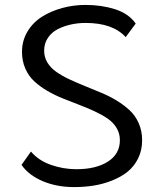

<svg xmlns="http://www.w3.org/2000/svg" viewBox="-20 -744 647 775"><path d="M66.9 -78.6 105 -132.3Q135.3 -96.2 185.3 -78.6Q235.4 -61 288.6 -61Q367.7 -61 415.8 -91.8Q463.9 -122.6 463.9 -178.2Q463.9 -205.6 450.4 -227.8Q437 -250 414.1 -265.6Q391.1 -281.2 361.6 -294.9Q332 -308.6 299.3 -321Q266.6 -333.5 233.6 -346.7Q200.7 -359.9 171.1 -377.2Q141.6 -394.5 118.7 -415.5Q95.7 -436.5 82.3 -467Q68.8 -497.6 68.8 -534.7Q68.8 -579.6 90.8 -616.5Q112.8 -653.3 149.2 -676.3Q185.5 -699.2 231 -711.7Q276.4 -724.1 325.2 -724.1Q389.6 -724.1 444.3 -706.8Q499 -689.5 527.8 -648.9L487.3 -594.2Q435.5 -651.4 325.7 -651.4Q294.4 -651.4 265.9 -645Q237.3 -638.7 212.6 -626Q188 -613.3 173.1 -590.8Q158.2 -568.4 158.2 -539.6Q158.2 -512.7 171.6 -491Q185.1 -469.2 208 -453.4Q231 -437.5 260.7 -423.6Q290.5 -409.7 323.2 -396.5Q356 -383.3 388.7 -369.6Q421.4 -356 451.2 -337.9Q481 -319.8 503.9 -298.3Q526.9 -276.9 540.3 -245.8Q553.7 -214.8 553.7 -177.7Q553.7 -137.2 537.6 -104.7Q521.5 -72.3 495.1 -51Q468.8 -29.8 432.6 -15.4Q396.5 -1 358.4 5.1Q320.3 11.2 279.3 11.2Q209 11.2 152.1 -12.9Q95.2 -37.1 66.9 -78.6Z"/></svg>

Font: RGR Online_21
Style: Regular
Weight: 400
Italic angle: -12°
Designer: vernon adams
Foundry: vernon adams
Version: Version 1.000